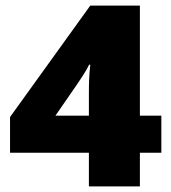

<svg xmlns="http://www.w3.org/2000/svg" viewBox="-20 -762 612 689"><path d="M559 -214V-347H482V-742H304L16 -342V-214H299V-93H482V-214ZM299 -347H179L246 -444C266 -473 288 -505 300 -530H304C300 -494 299 -465 299 -426Z"/></svg>

Font: Noto Sans Telugu UI Black
Style: Regular
Weight: 900
Designer: Jelle Bosma - Monotype Design Team
Foundry: Monotype Imaging Inc.
Version: Version 2.005